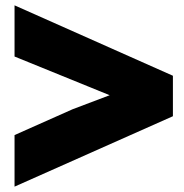

<svg xmlns="http://www.w3.org/2000/svg" viewBox="-20 -679 682 713"><path d="M34 -659.2V-469.1L387.3 -325.4L249.6 -273.3L34 -177.4V14.1L622.1 -247.4V-397.7Z"/></svg>

Font: JUMBOTRON
Style: Regular
Weight: 400
Designer: Ian Langley
Foundry: Ian Langley
Version: Version 1.005;Fontself Maker 3.5.8